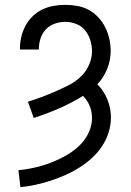

<svg xmlns="http://www.w3.org/2000/svg" viewBox="-20 -548 540 791"><path d="M64 223 56 153Q81 151 106 146Q131 141 155 134Q179 127 202.5 117Q226 107 248 95Q270 83 290 67Q310 51 325.5 31Q341 11 350 -13Q359 -37 359 -62Q359 -88 349.5 -111.5Q340 -135 322 -153Q275 -124 223.5 -101.5Q172 -79 119 -62L95 -129Q124 -138 152 -148.5Q180 -159 207.5 -171Q235 -183 262 -196.5Q289 -210 311 -230.5Q333 -251 346 -279Q359 -307 359 -337Q359 -360 352 -382.5Q345 -405 330.5 -423Q316 -441 294 -449.5Q272 -458 249 -458Q227 -458 205.5 -450.5Q184 -443 169 -427Q154 -411 147 -389.5Q140 -368 140 -345V-344H62V-346Q62 -371 67.5 -395Q73 -419 84.5 -441Q96 -463 114 -480.5Q132 -498 153.5 -508.5Q175 -519 199.5 -523.5Q224 -528 249 -528Q274 -528 299 -523.5Q324 -519 346 -507Q368 -495 385.5 -476Q403 -457 414 -434.5Q425 -412 430.5 -387.5Q436 -363 436 -338Q436 -300 421.5 -264Q407 -228 381 -201Q408 -174 422.5 -138Q437 -102 437 -64Q437 -32 427 -1Q417 30 399 56.5Q381 83 357 104.5Q333 126 306 143Q279 160 249.5 173Q220 186 189.5 196Q159 206 127.5 213Q96 220 64 223Z"/></svg>

Font: Iosevka SS18
Style: Regular
Weight: 400
Monospace: yes
Designer: Belleve Invis
Foundry: Belleve Invis
Version: Version 25.1.1; ttfautohint (v1.8.4)